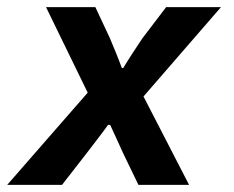

<svg xmlns="http://www.w3.org/2000/svg" viewBox="-34 -516 654 536"><path d="M-13.8 0H139.2L208.7 -89.3C222.9 -108.1 251.4 -144.5 267.8 -167.5H273.5C283.6 -145.3 301.2 -107.7 309.6 -88.6L352.4 0H493.8L366.6 -246.7L582.9 -496.1H429.8L363.6 -409.2C352.8 -393.5 320.2 -343.6 310.1 -326.2H306.1C299.5 -345 281.2 -390.1 272.9 -409.2L232.2 -496.1H94.5L210.8 -257.3L-13.8 0Z"/></svg>

Font: Source Code Variable
Style: Italic
Weight: 400
Italic angle: -11°
Monospace: yes
Designer: Paul D. Hunt, Teo Tuominen
Foundry: Adobe Systems Incorporated
Version: Version 1.005;PS 1.0;hotconv 16.6.54;makeotf.lib2.5.65590